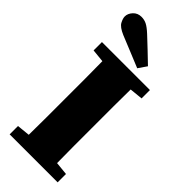

<svg xmlns="http://www.w3.org/2000/svg" viewBox="-282 -920 959 959"><g transform="rotate(45 197.5 -440.5)"><path d="M28 -593V-652H367V-593L297 -586Q296 -526 296 -465Q296 -404 296 -342V-311Q296 -250 296 -188.5Q296 -127 297 -66L367 -59V0H28V-59L97 -66Q98 -126 98 -187.5Q98 -249 98 -310V-342Q98 -403 98 -464Q98 -525 97 -586ZM276 -729 245 -684Q205 -701 163.5 -717.5Q122 -734 79 -752Q39 -769 28.5 -789Q18 -809 18 -823Q18 -844 35 -862.5Q52 -881 79 -881Q99 -881 116 -872.5Q133 -864 158 -841Q186 -815 216 -786.5Q246 -758 276 -729Z"/></g></svg>

Font: Source Serif Pro Black
Style: Regular
Weight: 900
Designer: Frank Grießhammer
Foundry: Adobe Systems Incorporated
Version: Version 3.001;hotconv 1.0.111;makeotfexe 2.5.65597